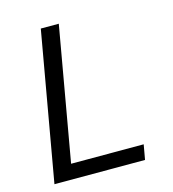

<svg xmlns="http://www.w3.org/2000/svg" viewBox="-108 -817 817 907"><g transform="rotate(-15 300.0 -363.5)"><path d="M174.5 -727H262.5L147.5 -73H502.5L489.5 0H46.5Z"/></g></svg>

Font: JuliaMono Italic
Style: Regular
Weight: 400
Italic angle: -9°
Monospace: yes
Designer: cormullion
Foundry: corm
Version: Version 0.049; ttfautohint (v1.8.4)